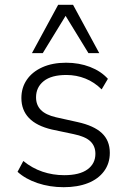

<svg xmlns="http://www.w3.org/2000/svg" viewBox="-20 -771 534 799"><path d="M245 8Q187 8 136.5 -9Q86 -26 53 -56L77 -101Q114 -71 157 -56.5Q200 -42 247 -42Q311 -42 344 -66Q377 -90 377 -131Q377 -163 356 -183Q335 -203 286 -213L196 -232Q132 -247 100.5 -280Q69 -313 69 -363Q69 -406 91.5 -439Q114 -472 156 -491Q198 -510 255 -510Q309 -510 354.5 -492.5Q400 -475 429 -443L403 -399Q373 -429 335.5 -444Q298 -459 256 -459Q194 -459 162 -433.5Q130 -408 130 -366Q130 -334 150 -313.5Q170 -293 213 -283L303 -263Q371 -248 404 -217Q437 -186 437 -135Q437 -91 413 -58.5Q389 -26 346 -9Q303 8 245 8ZM113 -550 222 -751H284L393 -550H348L253 -705L158 -550Z"/></svg>

Font: Mulish ExtraLight Light
Style: Regular
Weight: 300
Version: Version 3.603